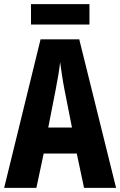

<svg xmlns="http://www.w3.org/2000/svg" viewBox="-20 -903 578 923"><path d="M384 0 349 -165H190L155 0H0L175 -714H361L538 0ZM290 -472Q283 -508 278 -542Q273 -576 269 -604Q266 -577 260.5 -543Q255 -509 248 -474L212 -290H326ZM410 -883V-785H129V-883Z"/></svg>

Font: Noto Sans Bengali ExtraCondensed
Style: Bold
Weight: 700
Width: 2
Designer: Joana Ranito - Universal Thirst; Jelle Bosma - Monotype Design Team
Foundry: Universal Thirst ehf.
Version: Version 3.000; ttfautohint (v1.8.4.7-5d5b)